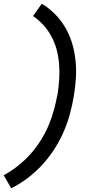

<svg xmlns="http://www.w3.org/2000/svg" viewBox="-41 -861 561 1042"><path d="M20 161 -21 90Q20 68 57 38.5Q94 9 125 -25.5Q156 -60 181 -100.5Q206 -141 223.5 -182.5Q241 -224 252.5 -267.5Q264 -311 272 -354Q278 -394 280.5 -434.5Q283 -475 279.5 -515.5Q276 -556 266 -593Q256 -630 238 -663.5Q220 -697 194.5 -725Q169 -753 138 -774L186 -841Q225 -817 257 -785Q289 -753 312.5 -713Q336 -673 349.5 -629Q363 -585 368.5 -536.5Q374 -488 371 -439Q368 -390 360 -342Q352 -293 338.5 -243Q325 -193 304.5 -146Q284 -99 255 -53.5Q226 -8 190 31.5Q154 71 111 104Q68 137 20 161Z"/></svg>

Font: Iosevka Slab Medium
Style: Italic
Weight: 500
Italic angle: -9°
Monospace: yes
Designer: Belleve Invis
Foundry: Belleve Invis
Version: Version 11.1.0; ttfautohint (v1.8.3)